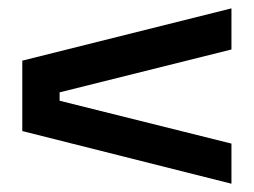

<svg xmlns="http://www.w3.org/2000/svg" viewBox="-20 -555 607 459"><path d="M533.3 -115.8 33.3 -241.7V-410L533.3 -535V-436.7L122.5 -334.2V-314.2L533.3 -211.7Z"/></svg>

Font: Familjen Grotesk GF Medium
Style: Regular
Weight: 500
Designer: Anders Wikstroem, Jonas Baeckman, Matilda Gysing, Kristian Moeller
Foundry: Familjen STHLM AB
Version: Version 2.000; Beta; Release 4; Build 6